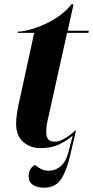

<svg xmlns="http://www.w3.org/2000/svg" viewBox="-20 -679 433 893"><path d="M184 194Q154 194 133.5 181Q113 168 113 140Q113 122 121.5 108Q130 94 143 88Q157 100 172 107.5Q187 115 206 115Q238 115 262 94.5Q286 74 297 33L318 -48Q290 -24 254.5 -7Q219 10 168 10Q121 10 88 -19Q55 -48 55 -104Q55 -122 58 -145Q61 -168 66 -191L139 -526H62L63 -532Q85 -532 118.5 -541Q152 -550 188.5 -566.5Q225 -583 257.5 -606.5Q290 -630 312 -659H322L295 -536H393L391 -526H292L206 -139Q200 -115 197.5 -98.5Q195 -82 195 -65Q195 -43 204 -31.5Q213 -20 236 -20Q256 -20 282.5 -36Q309 -52 334 -75L306 45Q290 115 264 154.5Q238 194 184 194Z"/></svg>

Font: Noto Serif Display ExtraCondensed ExtraBold
Style: Italic
Weight: 800
Width: 2
Italic angle: -12°
Designer: Monotype Design Team
Foundry: Monotype Imaging Inc.
Version: Version 2.009